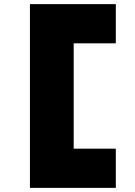

<svg xmlns="http://www.w3.org/2000/svg" viewBox="-20 -720 654 930"><path d="M125 190V-700H541V-510H331L337 -518V12L327 0H541V190Z"/></svg>

Font: Lexend Mega Black
Style: Regular
Weight: 900
Version: Version 1.007